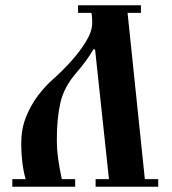

<svg xmlns="http://www.w3.org/2000/svg" viewBox="-20 -713 655 733"><path d="M27 0V-29H78Q69 -60 65 -95.5Q61 -131 61 -165Q61 -220 79 -265.5Q97 -311 125 -348Q153 -385 184 -412Q216 -440 250 -477.5Q284 -515 308 -554Q332 -593 332 -625Q332 -636 331.5 -644.5Q331 -653 329 -664H278V-693H518V-664H467L533 -29H584V0H345V-29H396L343 -524L337 -525Q324 -503 308.5 -481.5Q293 -460 273 -437Q224 -381 210.5 -320.5Q197 -260 197 -182Q197 -143 202 -106.5Q207 -70 216 -29H267V0Z"/></svg>

Font: Monomakh
Style: Regular
Weight: 400
Version: Version 1.200; ttfautohint (v1.8.4.7-5d5b)